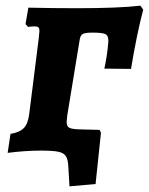

<svg xmlns="http://www.w3.org/2000/svg" viewBox="-20 -531 525 677"><path d="M221 58Q220 32 212.5 20Q205 8 185.5 4Q166 0 125 0Q69 0 7 8L17 -59Q49 -64 64 -79.5Q79 -95 83 -129L117 -399L119 -421Q119 -431 115.5 -434.5Q112 -438 103 -438Q91 -438 79 -436L70 -446L80 -504Q170 -502 249 -502Q399 -502 475 -511L485 -497Q462 -410 442 -288L348 -289Q358 -337 361 -373Q362 -379 362 -389Q362 -406 351 -411Q340 -416 306 -416Q280 -416 271.5 -411Q263 -406 261 -391L217 -123Q215 -105 215 -101Q215 -86 223.5 -81Q232 -76 256 -75L331 -73L336 -63L317 118L225 126Z"/></svg>

Font: Alegreya SC ExtraBold
Style: Italic
Weight: 800
Italic angle: -7°
Designer: Juan Pablo del Peral
Foundry: Huerta Tipografica
Version: Version 2.007; ttfautohint (v1.6)